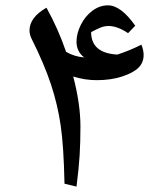

<svg xmlns="http://www.w3.org/2000/svg" viewBox="-20 -688 588 718"><path d="M90.3 -573.7Q90.3 -623 153.8 -659.2Q198.2 -579.1 227.1 -494.1Q256.8 -476.6 294.9 -473.1Q266.1 -495.1 266.1 -532.2Q266.1 -562.5 282.2 -595Q298.3 -627.4 325.4 -647.7Q352.5 -668 383.8 -668Q432.1 -668 485.8 -591.8L459 -564Q418.9 -590.8 386.2 -590.8Q370.6 -590.8 356.2 -585Q341.8 -579.1 320.8 -567.9Q320.8 -489.3 418.9 -483.9Q467.8 -500 508.8 -521Q517.1 -500.5 517.1 -482.4Q517.1 -453.6 497.6 -434.6Q478 -415.5 436.5 -401.9Q395 -388.2 341.8 -388.2Q296.9 -388.2 253.9 -401.9Q280.8 -298.3 280.8 -215.8Q280.8 -155.8 277.8 -107.2Q274.9 -58.6 266.1 9.8L221.2 -1Q218.3 -140.6 207 -218.3Q195.8 -295.9 170.7 -372.1Q145.5 -448.2 100.1 -539.1Q90.3 -557.6 90.3 -573.7Z"/></svg>

Font: Sahl Naskh
Style: Regular
Weight: 400
Designer: Pascal Zoghbi
Version: Version 1.001